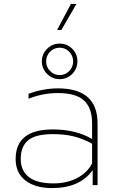

<svg xmlns="http://www.w3.org/2000/svg" viewBox="-20 -947 594 982"><path d="M343 -927H371L294 -794H272ZM194 -633Q194 -671 221 -697.5Q248 -724 285 -724Q323 -724 349.5 -697.5Q376 -671 376 -633Q376 -596 349.5 -569Q323 -542 285 -542Q248 -542 221 -569Q194 -596 194 -633ZM354 -633Q354 -662 334 -682.5Q314 -703 285 -703Q256 -703 236 -682.5Q216 -662 216 -633Q216 -604 236.5 -583.5Q257 -563 285 -563Q314 -563 334 -583.5Q354 -604 354 -633ZM60 -134Q60 -285 250 -285Q368 -285 451 -236V-317Q451 -395 409.5 -433Q368 -471 276 -471Q198 -471 126 -442V-467Q155 -479 196 -487Q237 -495 276 -495Q479 -495 479 -316V0H454V-77Q389 15 246 15Q161 15 110.5 -23.5Q60 -62 60 -134ZM451 -111V-212Q403 -238 357 -249.5Q311 -261 250 -261Q162 -261 124 -229.5Q86 -198 86 -134Q86 -74 127.5 -41.5Q169 -9 254 -9Q321 -9 373.5 -36Q426 -63 451 -111Z"/></svg>

Font: Prompt Thin
Style: Regular
Weight: 250
Designer: Katatrad Team
Foundry: CadsonDemak
Version: Version 1.001